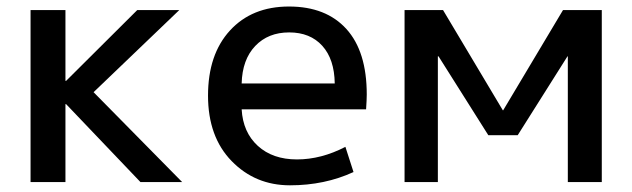

<svg xmlns="http://www.w3.org/2000/svg" viewBox="-20 -550 1909 580"><path d="M72.3 0V-519.5H177.7V-305.7H179.7L394.5 -519.5H521.5L262.7 -271.5L530.3 0H404.3L179.7 -235.4H177.7V0Z M1087.9 -264.6Q1087.9 -249 1085.9 -219.7H710Q713.9 -150.4 758.8 -109.4Q803.7 -68.4 877 -68.4Q950.2 -68.4 1023.4 -106.4L1047.9 -30.3Q960.9 9.8 856 9.8Q751 9.8 679.7 -63.5Q608.4 -136.7 608.4 -261.2Q608.4 -385.7 674.8 -458Q741.2 -530.3 853 -530.3Q964.8 -530.3 1026.4 -462.4Q1087.9 -394.5 1087.9 -264.6ZM710 -297.9H991.2Q990.2 -371.1 953.6 -411.6Q917 -452.1 853.5 -452.1Q790 -452.1 751 -411.1Q711.9 -370.1 710 -297.9Z M1202.1 0V-519.5H1318.4L1499 -216.8H1500L1680.7 -519.5H1797.9V0H1695.3V-379.9H1694.3L1543.9 -141.6H1455.1L1304.7 -379.9H1302.7V0Z"/></svg>

Font: GenEi M Gothic v2 Medium
Style: Regular
Weight: 500
Version: Version 2.0